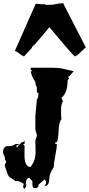

<svg xmlns="http://www.w3.org/2000/svg" viewBox="-42 -1162 568 1225"><path d="M186 -1138.2 233.9 -1134.3Q239.3 -1134.3 245.1 -1135.7L251 -1130.4Q270 -1130.4 305.2 -1133.3L304.2 -1134.3Q346.7 -1141.6 356.9 -1141.6L365.2 -1140.6L362.3 -1138.2L505.4 -859.9L447.8 -806.6L444.8 -808.6L437 -801.3Q418.9 -815.9 362.5 -882.1Q306.2 -948.2 273.4 -988.8Q210 -911.6 176.8 -875L174.8 -875.5L160.6 -859.9L162.6 -857.9L110.4 -801.3L102.5 -808.6L99.1 -806.6Q98.1 -807.1 92.3 -811.8Q86.4 -816.4 81.8 -820.1Q77.1 -823.7 71.3 -828.1Q57.6 -836.9 52.7 -836.9ZM244.1 -1137.2Q244.1 -1137.2 246.1 -1137.2L245.1 -1135.7Q245.1 -1136.7 244.1 -1137.2ZM242.7 -1138.2 244.1 -1137.2Q242.7 -1137.2 242.7 -1138.2ZM174.3 39.6Q164.6 29.8 164.6 15.6V-6.3L144.5 -27.8Q122.1 -27.8 122.1 21Q123 13.7 126.5 8.8Q126 29.8 114.7 43.5L105 32.2L108.9 13.7Q108.9 9.3 103.5 6.3Q98.1 3.4 76.2 -6.3H56.6L27.3 -27.8Q11.2 -27.8 -3.9 -81.5Q-10.7 -104.5 -12.2 -107.9L-2 -130.9Q-12.2 -141.6 -12.2 -164.6Q-22.5 -176.8 -22.5 -193.8Q-22.5 -210.9 -13.9 -220.2Q-5.4 -229.5 5.9 -229.5Q42 -228.5 56.6 -243.2H83.5L61 -231.4L65.9 -220.7L96.2 -254.4H105L114.7 -266.6V-243.2H105L114.7 -231.4L114.3 -188Q110.8 -96.2 153.8 -96.2Q172.4 -124.5 178.7 -144.8Q185.1 -165 185.1 -190.4L183.6 -266.6Q183.6 -269.5 188.5 -281Q193.4 -292.5 193.4 -300.3L183.6 -334.5V-423.8L193.4 -526.9Q203.1 -537.6 203.1 -565.4V-571.3H193.4V-605.5Q183.6 -618.7 183.6 -639.6Q160.2 -671.4 153.8 -707.5H164.6L153.8 -718.8V-730H291Q332.5 -730 360.8 -723.1Q417.5 -709.5 428.2 -707.5L398.4 -673.3H389.6L398.4 -662.1L389.6 -650.4Q389.6 -568.8 349.6 -537.6L359.9 -514.6Q347.7 -502 347.7 -459.5Q347.7 -417 349.6 -402.3Q334.5 -383.3 331.8 -327.9Q329.1 -272.5 320.8 -254.4H311V-243.2H320.8Q320.8 -218.3 311 -169.9Q301.3 -121.6 301.3 -96.2Q272.5 -52.7 272.5 -23.9Q272.5 4.9 261.7 17.1V16.1L251.5 23.4Q242.2 25.4 241.7 25.9Q241.7 23.4 242.7 22L251.5 10.7V-6.3L242.7 -17.6L203.1 17.1V26.9L193.4 37.6H174.3Z"/></svg>

Font: Butcherman
Style: Regular
Weight: 400
Version: Version 001.003